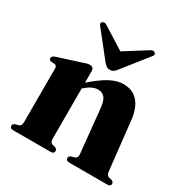

<svg xmlns="http://www.w3.org/2000/svg" viewBox="-159 -824 925 956"><g transform="rotate(30 303.0 -345.5)"><path d="M236 -449.5V-384Q290 -431.5 330.5 -452.8Q371 -474 406 -474Q461 -474 491.5 -438.2Q522 -402.5 529 -338L559 -64.5Q561.5 -39.5 574 -35.5L592 -31Q605 -26 605 -15.5Q605 0 585.5 0H368Q347.5 0 347.5 -16Q347.5 -26 359 -31L377.5 -36Q385.5 -38.5 389.5 -45Q393.5 -51.5 392 -64.5L366.5 -317Q362.5 -352.5 349.5 -369.8Q336.5 -387 310 -387Q277 -387 240 -354L236 -350.5V-63.5Q236 -41 250 -36L268.5 -31Q279.5 -26 279.5 -16Q279.5 0 259.5 0H45Q25.5 0 25.5 -15.5Q25.5 -26 38.5 -31L58 -36Q71.5 -40.5 71.5 -63.5V-370.5Q71.5 -387 59 -389L37 -390.5Q25 -393.5 25 -404.5Q25 -415 41.5 -421.5L173 -463.5Q187.5 -468.5 195.8 -471Q204 -473.5 212 -473.5Q236 -473.5 236 -449.5ZM345.5 -521.5Q337.5 -511.5 329.8 -506.2Q322 -501 310.5 -501Q299.5 -501 291.5 -506.2Q283.5 -511.5 275 -521.5L161 -665Q149 -679 159 -687Q170.5 -696.5 186 -685.5L310.5 -607L435 -685.5Q451 -696.5 461.5 -687Q472 -679 459.5 -665Z"/></g></svg>

Font: Fraunces 72pt S000
Style: Bold
Weight: 700
Version: Version 1.000; ttfautohint (v1.8.3)